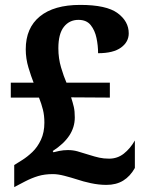

<svg xmlns="http://www.w3.org/2000/svg" viewBox="-20 -744 599 783"><path d="M414 10Q383 10 350.5 3Q318 -4 295 -12Q270 -20 243 -27Q216 -34 196 -34Q162 -34 135.5 -26Q109 -18 82 -4L38 19V-71L70 -91Q91 -104 112 -124Q133 -144 147 -174Q161 -204 161 -244Q161 -273 155 -297Q149 -321 139 -346H24V-407H117Q107 -432 96 -468.5Q85 -505 85 -543Q85 -630 142.5 -677Q200 -724 307 -724Q414 -724 459.5 -690.5Q505 -657 505 -608Q505 -573 473.5 -550Q442 -527 380 -527Q380 -558 373.5 -589Q367 -620 350 -641.5Q333 -663 300 -663Q263 -663 240.5 -634.5Q218 -606 218 -547Q218 -506 229 -469Q240 -432 251 -407H428V-346L270 -347Q277 -325 281 -308Q285 -291 285 -265Q285 -225 262.5 -191Q240 -157 195 -128L198 -123Q204 -125 221.5 -128.5Q239 -132 257 -132Q277 -132 295.5 -127Q314 -122 345 -112Q367 -105 385 -101Q403 -97 425 -97Q459 -97 485 -117.5Q511 -138 530 -171V-59Q511 -25 482.5 -7.5Q454 10 414 10Z"/></svg>

Font: Noto Serif Khojki
Style: Regular
Weight: 400
Designer: Juan Bruce
Version: Version 2.002